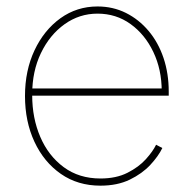

<svg xmlns="http://www.w3.org/2000/svg" viewBox="-20 -569 602 600"><path d="M293.9 11.2Q223.1 11.2 170.2 -25.6Q117.2 -62.5 87.6 -126Q58.1 -189.5 58.1 -269Q58.1 -348.6 87.9 -411.9Q117.7 -475.1 168.9 -512Q220.2 -548.8 284.7 -548.8Q333 -548.8 373.5 -528.6Q414.1 -508.3 444.3 -472.4Q474.6 -436.5 491 -387.9Q507.3 -339.4 507.3 -282.7V-270H69.8V-292.5H494.6L485.4 -283.7Q485.4 -351.6 459.2 -406.5Q433.1 -461.4 387.9 -493.9Q342.8 -526.4 284.7 -526.4Q228 -526.4 181.6 -493.2Q135.3 -460 107.9 -403.1Q80.6 -346.2 80.6 -274.4V-271.5Q80.6 -199.7 106 -140.9Q131.3 -82 179.2 -46.6Q227.1 -11.2 293.9 -11.2Q343.3 -11.2 378.4 -29.1Q413.6 -46.9 435.8 -71.5Q458 -96.2 467.8 -116.7L487.3 -106.4Q475.1 -81.1 449.7 -53.7Q424.3 -26.4 385.5 -7.6Q346.7 11.2 293.9 11.2Z"/></svg>

Font: Inter 17pt Thin
Style: Regular
Weight: 250
Version: Version 4.001;git-66647c0bb